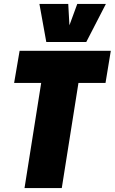

<svg xmlns="http://www.w3.org/2000/svg" viewBox="-20 -959 585 979"><path d="M518 -536H380L295 0H105L190 -536H52L80 -700H545ZM520 -939 420 -745H216L181 -939H328L334 -830L374 -939Z"/></svg>

Font: Georama SemiCondensed Black
Style: Italic
Weight: 900
Width: 4
Italic angle: -9°
Designer: Jean-Baptiste Levee
Foundry: Production Type
Version: Version 1.000